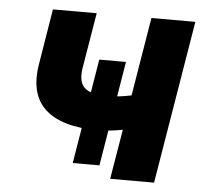

<svg xmlns="http://www.w3.org/2000/svg" viewBox="-44 -593 691 640"><g transform="rotate(5 301.0 -273.0)"><path d="M292.5 -157.7Q171.4 -157.7 116 -208.3Q60.5 -258.8 77.6 -360.8L107.9 -545.9H254.4L223.6 -360.8Q215.8 -313 237.3 -293.5Q258.8 -273.9 312 -273.9Q351.1 -273.9 394 -283.2L437.5 -545.9H584.5L494.1 0H347.2L375 -166.5Q354.5 -162.6 333.3 -160.2Q312 -157.7 292.5 -157.7ZM218.3 -41.5 276.4 -392.6H365.7L307.6 -41.5Z"/></g></svg>

Font: Inter
Style: Bold Italic
Weight: 700
Italic angle: -9.39999°
Designer: Rasmus Andersson
Foundry: rsms
Version: Version 4.001;git-9221beed3